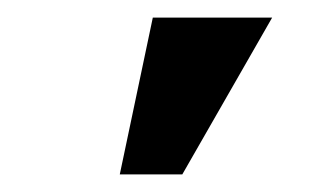

<svg xmlns="http://www.w3.org/2000/svg" viewBox="-20 -818 379 218"><path d="M187 -620H116L153.5 -798H289Z"/></svg>

Font: Roberto Sans
Style: Bold
Weight: 700
Designer: Google (font) & Cristiano Sobral (main changes)
Version: Version 1.000;October 12, 2021;FontCreator 14.0.0.2814 64-bi